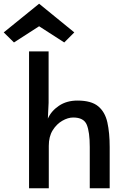

<svg xmlns="http://www.w3.org/2000/svg" viewBox="-80 -1011 675 1031"><path d="M76 0V-735H181V-459L177 -374Q195 -415 236.5 -443Q278 -471 336 -471Q410 -471 447 -440.5Q484 -410 496.5 -354Q509 -298 509 -221V0H402V-222Q402 -302 386 -341Q370 -380 313 -380Q285 -380 254.5 -362.5Q224 -345 203 -311.5Q182 -278 182 -228V0ZM-5 -783 -60 -837 130 -991 319 -837 265 -783 130 -870Z"/></svg>

Font: Alata
Style: Regular
Weight: 400
Designer: Spyros Zevelakis, Eben Sorkin
Foundry: Spyros Zevelakis
Version: Version 1.005; ttfautohint (v1.8.4.7-5d5b)